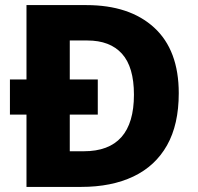

<svg xmlns="http://www.w3.org/2000/svg" viewBox="-20 -734 777 754"><path d="M319 -714Q489 -714 585.5 -625.5Q682 -537 682 -368Q682 -245 636 -163.5Q590 -82 504 -41Q418 0 299 0H84V-284H19V-422H84V-714ZM323 -575H254V-422H364V-284H254V-140H309Q506 -140 506 -362Q506 -471 459 -523Q412 -575 323 -575Z"/></svg>

Font: Noto Sans ExtraBold
Style: Regular
Weight: 800
Designer: Monotype Design Team
Foundry: Monotype Imaging Inc.
Version: Version 2.007